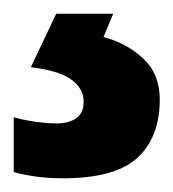

<svg xmlns="http://www.w3.org/2000/svg" viewBox="-38 -20 253 280"><path d="M195 125Q195 180 162.5 210Q130 240 54 240Q32 240 14.5 237.5Q-3 235 -18 231V151Q-4 155 13.5 157.5Q31 160 45 160Q62 160 73 152.5Q84 145 84 128Q84 109 66 96Q48 83 7 78L44 0H127L113 34Q147 43 171 65.5Q195 88 195 125Z"/></svg>

Font: Noto Sans Devanagari UI SemiCondensed
Style: Bold
Weight: 700
Width: 4
Designer: Jelle Bosma - Monotype Design Team
Foundry: Monotype Imaging Inc.
Version: Version 2.004; ttfautohint (v1.8.4.7-5d5b)